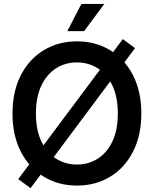

<svg xmlns="http://www.w3.org/2000/svg" viewBox="-20 -953 799 997"><path d="M138.7 23.9 74.7 -22.9 617.7 -750 681.2 -703.1ZM379.4 10.7Q283.7 10.7 207.8 -35.2Q131.8 -81.1 88.4 -165Q44.9 -249 44.9 -363.3Q44.9 -478.5 88.4 -562.7Q131.8 -647 207.8 -692.6Q283.7 -738.3 379.4 -738.3Q475.6 -738.3 551.3 -692.6Q627 -647 670.4 -562.7Q713.9 -478.5 713.9 -363.3Q713.9 -249 670.4 -164.8Q627 -80.6 551.3 -34.9Q475.6 10.7 379.4 10.7ZM379.4 -98.6Q439.9 -98.6 488 -129.4Q536.1 -160.2 564 -219.2Q591.8 -278.3 591.8 -363.3Q591.8 -448.7 564 -508.1Q536.1 -567.4 488 -598.1Q439.9 -628.9 379.4 -628.9Q318.8 -628.9 270.8 -598.1Q222.7 -567.4 194.6 -508.1Q166.5 -448.7 166.5 -363.3Q166.5 -278.3 194.6 -219.2Q222.7 -160.2 270.8 -129.4Q318.8 -98.6 379.4 -98.6ZM329.6 -791.5 402.8 -932.6H521.5L417 -791.5Z"/></svg>

Font: Inter Cardless Tabular Medium
Style: Regular
Weight: 500
Designer: Rasmus Andersson
Foundry: rsms
Version: Version 4.000;git-4fc901f